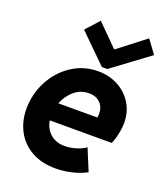

<svg xmlns="http://www.w3.org/2000/svg" viewBox="-144 -876 837 980"><g transform="rotate(20 274.5 -386.0)"><path d="M30.3 -228.5Q30.3 -308.1 66.9 -378.4Q103.5 -448.7 167.7 -491Q231.9 -533.2 310.1 -533.2Q370.1 -533.2 418.9 -507.1Q467.8 -481 495.8 -434.8Q523.9 -388.7 523.9 -330.6Q523.9 -302.7 516.6 -268.6Q509.3 -234.4 499 -212.9H162.6Q169.9 -168 200.7 -141.8Q231.4 -115.7 278.3 -115.7Q308.6 -115.7 340.8 -125.7Q373 -135.7 390.6 -149.9L439.5 -31.7Q403.8 -12.7 359.9 -2.4Q315.9 7.8 272.9 7.8Q197.3 7.8 142.6 -22.9Q87.9 -53.7 59.1 -107.2Q30.3 -160.6 30.3 -228.5ZM385.3 -309.6Q387.7 -319.3 387.7 -332Q387.7 -366.7 365.2 -389.2Q342.8 -411.6 304.2 -411.6Q259.8 -411.6 225.6 -383.1Q191.4 -354.5 173.8 -309.6ZM168.5 -708 233.4 -779.8 346.2 -667H350.1L496.1 -779.8L548.8 -708L348.6 -559.6H319.3Z"/></g></svg>

Font: Reddit Sans Chocolate ExBold
Style: Italic
Weight: 800
Italic angle: -11.25°
Designer: Stephen Hutchings
Version: Version 1.013